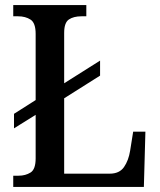

<svg xmlns="http://www.w3.org/2000/svg" viewBox="-20 -734 627 754"><path d="M32 0V-44H53Q80 -44 100 -56.5Q120 -69 120 -112V-283L35 -230V-287L120 -341V-601Q120 -644 100 -657Q80 -670 51 -670H32V-714H319V-670H300Q269 -670 250.5 -657.5Q232 -645 232 -605V-407L373 -496V-437L232 -348V-52H411Q449 -52 467 -78Q485 -104 491 -142L503 -217H551L545 0Z"/></svg>

Font: Noto Serif Sinhala SemiCondensed Medium
Style: Regular
Weight: 500
Width: 4
Designer: Jelle Bosma - Monotype Design Team
Foundry: Monotype Imaging Inc.
Version: Version 2.007; ttfautohint (v1.8.4.7-5d5b)